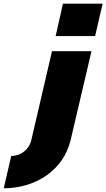

<svg xmlns="http://www.w3.org/2000/svg" viewBox="-143 -820 576 1040"><path d="M158.4 -624.8H372.3L412.9 -800H198ZM-82.2 24.8 -122.8 200C55.4 199 202 98 239.6 -61.4L352.5 -542.6H138.6L26.7 -61.4C14.9 -9.9 -30.7 24.8 -82.2 24.8Z"/></svg>

Font: Calandify
Style: Semi Bold Italic
Weight: 700
Italic angle: -12°
Designer: Larry Fischer
Foundry: Larry Fischer
Version: Version 1.0; ttfautohint (v1.8.4.7-5d5b)